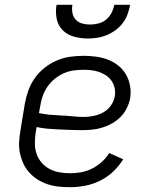

<svg xmlns="http://www.w3.org/2000/svg" viewBox="-20 -770 640 798"><path d="M271 8Q247 8 223 5.5Q199 3 177 -4.5Q155 -12 136 -24Q117 -36 102 -52.5Q87 -69 77.5 -89.5Q68 -110 63 -133Q58 -156 59.5 -180Q61 -204 65 -228L83 -338Q88 -366 97.5 -393Q107 -420 124 -444.5Q141 -469 165 -488Q189 -507 216 -518.5Q243 -530 271 -534Q299 -538 327 -538Q353 -538 379 -534.5Q405 -531 428.5 -522Q452 -513 471.5 -497.5Q491 -482 503.5 -460.5Q516 -439 520.5 -413.5Q525 -388 521 -362Q517 -341 507 -320.5Q497 -300 481 -284Q465 -268 445.5 -257Q426 -246 404.5 -239.5Q383 -233 361.5 -231Q340 -229 319 -229Q296 -229 272.5 -230Q249 -231 225.5 -232Q202 -233 178.5 -235Q155 -237 132 -242L128 -218Q125 -196 125 -173.5Q125 -151 132 -130.5Q139 -110 153 -94Q167 -78 185.5 -68Q204 -58 226 -54Q248 -50 271 -50Q294 -50 317 -54Q340 -58 362 -69Q384 -80 402.5 -96.5Q421 -113 434 -134L492 -108Q475 -80 450 -56.5Q425 -33 395 -18.5Q365 -4 333.5 2Q302 8 271 8ZM329 -284Q342 -284 356 -286Q370 -288 383.5 -292Q397 -296 409.5 -303Q422 -310 432 -320.5Q442 -331 448.5 -344Q455 -357 457 -370Q460 -387 456.5 -403.5Q453 -420 444 -433.5Q435 -447 421.5 -456Q408 -465 393 -470.5Q378 -476 361 -478Q344 -480 327 -480Q306 -480 285 -477Q264 -474 244 -465Q224 -456 206.5 -441.5Q189 -427 176.5 -408.5Q164 -390 157 -369.5Q150 -349 147 -328L142 -300Q165 -295 188 -293Q211 -291 235 -290Q259 -289 282 -286.5Q305 -284 329 -284ZM345 -610Q316 -610 288 -617.5Q260 -625 240.5 -644.5Q221 -664 215.5 -692.5Q210 -721 215 -750H281Q278 -733 281 -716.5Q284 -700 294.5 -688.5Q305 -677 321 -672.5Q337 -668 354 -668Q372 -668 389.5 -672.5Q407 -677 421 -688.5Q435 -700 443.5 -716.5Q452 -733 455 -750H521Q517 -730 510 -710.5Q503 -691 490.5 -674.5Q478 -658 460.5 -645Q443 -632 423.5 -624Q404 -616 384 -613Q364 -610 345 -610Z"/></svg>

Font: Iosevka Curly Light Extended
Style: Italic
Weight: 300
Width: 7
Italic angle: -9°
Monospace: yes
Designer: Belleve Invis
Foundry: Belleve Invis
Version: Version 11.1.0; ttfautohint (v1.8.3)